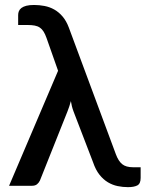

<svg xmlns="http://www.w3.org/2000/svg" viewBox="-20 -747 586 772"><path d="M545.5 -74.5V-31.5Q545.5 -8.5 532.2 -1.5Q519 5.5 494.5 5.5Q473.5 5.5 453 1.2Q432.5 -3 414 -14Q395.5 -25 380 -44.5Q364.5 -64 354 -95L276 -298Q271.5 -310 269 -320.2Q266.5 -330.5 265 -340.5Q262.5 -330.5 259 -320.2Q255.5 -310 251.5 -299.5L140.5 -21Q136.5 -12.5 129 -6.2Q121.5 0 108.5 0H16.5L213.5 -462.5L167 -594.5Q161.5 -610 155.2 -620Q149 -630 140.2 -636Q131.5 -642 119.5 -644.2Q107.5 -646.5 90.5 -646.5H53V-686.5Q53 -695 56 -702.2Q59 -709.5 66.2 -715Q73.5 -720.5 85.8 -723.8Q98 -727 117 -727Q138 -727 159 -723Q180 -719 198.5 -708.5Q217 -698 232 -680.2Q247 -662.5 257 -635.5L446 -126.5Q456 -99.5 471.2 -87Q486.5 -74.5 515 -74.5Z"/></svg>

Font: Lato 2
Style: Regular
Weight: 600
Designer: Lukasz Dziedzic with Adam Twardoch and Botio Nikoltchev
Foundry: tyPoland Lukasz Dziedzic
Version: Version 2.015; 2015-08-06; http://www.latofonts.com/